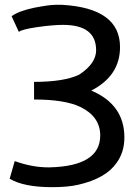

<svg xmlns="http://www.w3.org/2000/svg" viewBox="-20 -770 565 795"><path d="M358 -395Q477 -456 477 -575Q477 -736 238 -750H208Q184 -750 122 -738Q59 -725 28 -703L58 -638Q72 -649 136 -658Q200 -667 241 -667Q378 -667 378 -562Q378 -507 308 -461Q246 -431 121 -431V-358Q249 -358 313 -327Q395 -287 395 -209Q395 -82 185 -77H180Q113 -77 41 -103L20 -30Q78 5 196 5Q261 5 304 -5Q418 -31 463 -96Q495 -140 495 -201Q495 -337 358 -395Z"/></svg>

Font: Sawarabi Gothic
Style: Regular
Weight: 400
Designer: mshio (mshio@users.sourceforge.jp)
Version: Version 20141215